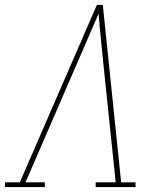

<svg xmlns="http://www.w3.org/2000/svg" viewBox="-38 -755 658 775"><path d="M-18 0V-19H42L353 -735H377L451 -19H509V0H348V-19H429L380 -490Q375 -543 369.5 -595.5Q364 -648 360 -700Q337 -648 314.5 -595Q292 -542 269 -490L65 -19H143V0Z"/></svg>

Font: Iosevka Slab ThExObl
Style: Regular
Weight: 100
Width: 7
Italic angle: -9°
Monospace: yes
Designer: Belleve Invis
Foundry: Belleve Invis
Version: Version 11.1.1; ttfautohint (v1.8.3)